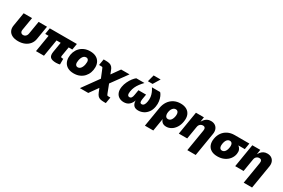

<svg xmlns="http://www.w3.org/2000/svg" viewBox="132 -2223 5724 3886"><g transform="rotate(30 2993.5 -280.0)"><path d="M274.9 7.8Q191.9 7.8 135.3 -20.5Q78.6 -48.8 53.7 -100.6Q28.8 -152.3 40.5 -223.1L92.8 -539.1H289.1L238.8 -236.3Q234.4 -210.4 241 -191.2Q247.6 -171.9 263.2 -161.4Q278.8 -150.9 301.3 -150.9Q324.7 -150.9 343.5 -161.4Q362.3 -171.9 375 -191.2Q387.7 -210.4 392.1 -236.3L442.4 -539.1H638.2L585.9 -223.1Q574.2 -152.3 532.2 -100.6Q490.2 -48.8 424.3 -20.5Q358.4 7.8 274.9 7.8Z M1161.6 2.4Q1059.1 2.4 1023.4 -36.1Q987.8 -74.7 1001.5 -159.2L1058.6 -502.9H1245.1L1190.4 -174.8Q1188 -158.2 1195.8 -149.4Q1203.6 -140.6 1221.2 -140.6Q1230 -140.6 1237.1 -141.1Q1244.1 -141.6 1247.6 -142.6V-9.3Q1235.4 -5.9 1212.4 -1.7Q1189.5 2.4 1161.6 2.4ZM691.9 0 774.9 -502.9H961.9L878.4 0ZM679.7 -395.5 703.1 -539.1H1336.4L1312.5 -395.5Z M1575.7 10.3Q1496.1 10.3 1440.2 -18.3Q1384.3 -46.9 1355.2 -98.9Q1326.2 -150.9 1326.2 -220.7Q1326.2 -287.6 1347.9 -346.4Q1369.6 -405.3 1411.4 -450.7Q1453.1 -496.1 1512.7 -521.5Q1572.3 -546.9 1647.5 -546.9Q1727.1 -546.9 1782.5 -518.6Q1837.9 -490.2 1867.2 -438.2Q1896.5 -386.2 1896.5 -316.4Q1896.5 -251 1875.2 -191.9Q1854 -132.8 1812.7 -87.4Q1771.5 -42 1711.9 -15.9Q1652.3 10.3 1575.7 10.3ZM1584.5 -137.7Q1616.2 -137.7 1638.2 -156.7Q1660.2 -175.8 1673.8 -205.3Q1687.5 -234.9 1693.4 -266.8Q1699.2 -298.8 1699.2 -323.7Q1699.2 -349.1 1691.4 -365.7Q1683.6 -382.3 1669.9 -390.9Q1656.2 -399.4 1638.7 -399.4Q1606.4 -399.4 1584.2 -380.6Q1562 -361.8 1548.6 -332.8Q1535.2 -303.7 1529.1 -272.2Q1522.9 -240.7 1522.9 -214.8Q1522.9 -177.2 1540.3 -157.5Q1557.6 -137.7 1584.5 -137.7Z M1836.4 204.1 2186 -280.8H2258.8L2374 18.1Q2381.8 38.6 2387.2 47.6Q2392.6 56.6 2400.1 58.8Q2407.7 61 2422.4 61H2465.8L2441.9 204.1H2399.4Q2345.2 204.1 2309.8 194.6Q2274.4 185.1 2251.2 159.7Q2228 134.3 2209 86.9L2175.3 2.9L2031.7 204.1ZM2151.4 -70.3 2036.1 -352.1Q2027.8 -373 2022.7 -382.1Q2017.6 -391.1 2010.5 -393.3Q2003.4 -395.5 1988.3 -395.5H1938L1961.9 -539.1H2011.2Q2065.9 -539.1 2101.6 -529.3Q2137.2 -519.5 2161.1 -494.1Q2185.1 -468.8 2202.1 -421.9L2231.9 -343.8L2370.6 -539.1H2566.9L2226.6 -70.3Z M2743.2 7.8Q2681.6 7.8 2634 -20.5Q2586.4 -48.8 2564.2 -104.7Q2542 -160.6 2555.2 -241.7Q2565.9 -304.7 2594 -363.8Q2622.1 -422.9 2657.2 -469Q2692.4 -515.1 2724.6 -539.1H2916Q2872.1 -493.2 2838.1 -448.2Q2804.2 -403.3 2781.7 -354.5Q2759.3 -305.7 2750 -249Q2740.7 -192.4 2752 -165.3Q2763.2 -138.2 2794.4 -138.2Q2822.8 -138.2 2839.4 -160.9Q2856 -183.6 2863.3 -231L2883.8 -351.6H3062L3041.5 -231Q3034.2 -183.6 3043.2 -160.9Q3052.2 -138.2 3080.1 -138.2Q3111.3 -138.2 3131.8 -165.3Q3152.3 -192.4 3161.1 -249Q3170.9 -306.2 3164.3 -355Q3157.7 -403.8 3138.9 -448.7Q3120.1 -493.7 3090.8 -539.1H3282.2Q3307.1 -515.1 3327.1 -469Q3347.2 -422.9 3355.5 -363.8Q3363.8 -304.7 3353 -241.7Q3339.8 -160.6 3299.1 -104.7Q3258.3 -48.8 3201.4 -20.5Q3144.5 7.8 3082.5 7.8Q3014.6 7.8 2980.7 -25.4Q2946.8 -58.6 2939.5 -117.9Q2932.1 -177.2 2943.8 -254.9H2969.2Q2955.1 -177.2 2928.2 -117.9Q2901.4 -58.6 2856.2 -25.4Q2811 7.8 2743.2 7.8ZM2958 -605 3000 -764.2H3164.1L3067.4 -605Z M3355.5 204.1 3430.7 -251Q3445.8 -341.3 3490.2 -407.7Q3534.7 -474.1 3603.8 -510.5Q3672.9 -546.9 3761.7 -546.9Q3845.7 -546.9 3903.8 -513.7Q3961.9 -480.5 3987.1 -416.7Q4012.2 -353 3996.6 -260.7Q3982.9 -176.8 3943.6 -116.5Q3904.3 -56.2 3849.9 -24.2Q3795.4 7.8 3735.4 7.8Q3698.2 7.8 3670.9 -4.4Q3643.6 -16.6 3626.2 -37.8Q3608.9 -59.1 3602.1 -86.9H3599.1L3551.3 204.1ZM3691.9 -143.1Q3718.8 -143.1 3740.2 -158.4Q3761.7 -173.8 3776.1 -202.4Q3790.5 -231 3797.4 -270Q3803.7 -309.6 3798.3 -337.6Q3793 -365.7 3776.6 -381.1Q3760.3 -396.5 3733.4 -396.5Q3706.5 -396.5 3684.3 -381.1Q3662.1 -365.7 3646.7 -337.6Q3631.3 -309.6 3624.5 -270Q3618.7 -231.4 3624.5 -202.9Q3630.4 -174.3 3647.5 -158.7Q3664.6 -143.1 3691.9 -143.1Z M4275.9 -299.3 4226.1 0H4030.3L4119.1 -539.1H4305.2L4285.2 -398.9L4274.9 -400.4Q4295.4 -442.4 4321.5 -475.6Q4347.7 -508.8 4383.8 -527.8Q4419.9 -546.9 4469.7 -546.9Q4528.3 -546.9 4568.1 -520.5Q4607.9 -494.1 4625.2 -447.8Q4642.6 -401.4 4632.8 -341.3L4542.5 204.1H4346.7L4430.2 -300.8Q4437 -341.3 4422.9 -364Q4408.7 -386.7 4373 -386.7Q4349.1 -386.7 4328.6 -376.2Q4308.1 -365.7 4294.2 -346.4Q4280.3 -327.1 4275.9 -299.3Z M4933.6 10.3Q4845.7 10.3 4788.1 -23.4Q4730.5 -57.1 4706.5 -118.9Q4682.6 -180.7 4696.3 -264.6Q4710 -347.7 4754.2 -409.4Q4798.3 -471.2 4867.2 -505.1Q4936 -539.1 5023.4 -539.1H5367.7L5343.8 -395.5H5106L4999 -391.6Q4973.6 -391.6 4952.9 -377.2Q4932.1 -362.8 4917.7 -335Q4903.3 -307.1 4896 -264.6Q4889.2 -222.7 4894.8 -194.6Q4900.4 -166.5 4916.5 -152.1Q4932.6 -137.7 4958 -137.7Q4982.9 -137.7 5003.7 -152.1Q5024.4 -166.5 5039.3 -194.6Q5054.2 -222.7 5061 -264.6Q5068.4 -307.1 5062.7 -335Q5057.1 -362.8 5041 -377.2Q5024.9 -391.6 4999.5 -391.6L5007.8 -440.9Q5068.8 -440.9 5118.2 -428.2Q5167.5 -415.5 5200.9 -389.4Q5234.4 -363.3 5248.5 -324Q5262.7 -284.7 5253.9 -231Q5242.7 -163.6 5200.2 -108.9Q5157.7 -54.2 5089.6 -22Q5021.5 10.3 4933.6 10.3Z M5593.3 -299.3 5543.5 0H5347.7L5436.5 -539.1H5622.6L5602.5 -398.9L5592.3 -400.4Q5612.8 -442.4 5638.9 -475.6Q5665 -508.8 5701.2 -527.8Q5737.3 -546.9 5787.1 -546.9Q5845.7 -546.9 5885.5 -520.5Q5925.3 -494.1 5942.6 -447.8Q5960 -401.4 5950.2 -341.3L5859.9 204.1H5664.1L5747.6 -300.8Q5754.4 -341.3 5740.2 -364Q5726.1 -386.7 5690.4 -386.7Q5666.5 -386.7 5646 -376.2Q5625.5 -365.7 5611.6 -346.4Q5597.7 -327.1 5593.3 -299.3Z"/></g></svg>

Font: Inter 18pt Black
Style: Italic
Weight: 900
Italic angle: -9.3988°
Designer: Rasmus Andersson
Foundry: rsms
Version: Version 4.001;git-66647c0bb